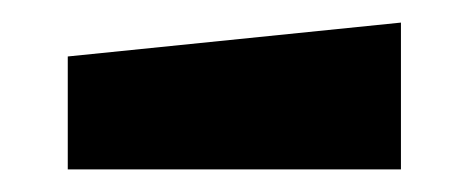

<svg xmlns="http://www.w3.org/2000/svg" viewBox="-20 -750 415 170"><path d="M40 -600V-700L335 -730V-600Z"/></svg>

Font: Tektur SemiCondensed Black
Style: Regular
Weight: 900
Width: 4
Designer: Adam Jagosz
Foundry: Adam Jagosz
Version: Version 1.005;gftools[0.9.30]